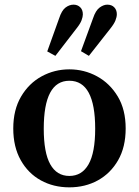

<svg xmlns="http://www.w3.org/2000/svg" viewBox="-20 -791 597 825"><path d="M278 14Q210 14 155.5 -16Q101 -46 69 -103Q37 -160 37 -239Q37 -319 70.5 -376Q104 -433 159 -463Q214 -493 278 -493Q342 -493 397 -463Q452 -433 486 -376.5Q520 -320 520 -239Q520 -159 487.5 -102.5Q455 -46 400.5 -16Q346 14 278 14ZM278 -35Q332 -35 360.5 -85Q389 -135 389 -238Q389 -444 278 -444Q168 -444 168 -238Q168 -135 196 -85Q224 -35 278 -35ZM183 -570 234 -712Q245 -746 261.5 -758.5Q278 -771 296 -771Q313 -771 324.5 -760Q336 -749 336 -729Q336 -719 330.5 -704Q325 -689 309 -669L218 -551ZM328 -571 380 -713Q391 -746 408 -758.5Q425 -771 441 -771Q460 -771 471 -759.5Q482 -748 482 -730Q482 -718 476 -703Q470 -688 454 -668L362 -551Z"/></svg>

Font: Source Serif Pro SemiBold
Style: Regular
Weight: 600
Designer: Frank Grießhammer
Foundry: Adobe Systems Incorporated
Version: Version 3.001;hotconv 1.0.111;makeotfexe 2.5.65597